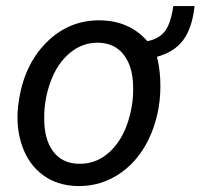

<svg xmlns="http://www.w3.org/2000/svg" viewBox="-20 -606 665 636"><path d="M313.5 -538.6Q409.2 -536.6 468.3 -469.7Q504.9 -476.6 524.9 -500.7Q544.9 -524.9 554.2 -585.9H624.5Q616.7 -513.7 587.2 -473.6Q557.6 -433.6 500 -418Q508.8 -381.3 510.7 -344.7Q515.6 -247.6 481 -163.8Q446.3 -80.1 380.9 -33.9Q315.4 12.2 234.9 10.3Q168.5 8.3 121.8 -26.4Q75.2 -61 53.7 -121.6Q32.2 -182.1 40 -254.9L41.5 -265.1Q58.1 -389.2 133.3 -464.8Q208.5 -540.5 313.5 -538.6ZM126.5 -212.4Q126.5 -144 155.8 -104.7Q185.1 -65.4 238.8 -63.5Q307.6 -61 356.7 -116.5Q405.8 -171.9 418.9 -270Q422.4 -300.8 420.4 -334.5Q416 -393.6 387.2 -428Q358.4 -462.4 308.6 -464.4Q254.9 -466.3 212.4 -431.4Q169.9 -396.5 147.7 -335.9Q125.5 -275.4 126.5 -212.4Z"/></svg>

Font: Roboto
Style: Italic
Weight: 400
Italic angle: -12°
Designer: Google
Version: Version 2.134; 2016; ttfautohint (v1.6)